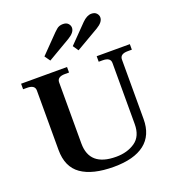

<svg xmlns="http://www.w3.org/2000/svg" viewBox="-170 -1100 1125 1241"><g transform="rotate(-20 393.0 -480.0)"><path d="M221 -814 341 -937Q342 -938 359.5 -954Q377 -970 404 -970Q428 -970 440 -957Q452 -944 452 -928Q452 -896 405 -868L248 -776ZM416 -814 536 -937Q569 -970 600 -970Q623 -970 635 -957Q647 -944 647 -928Q647 -896 600 -868L442 -776ZM100 -215V-624Q100 -662 46 -662H19V-700H335V-662H307Q253 -662 253 -624V-204Q253 -46 436 -46Q513 -46 566.5 -83Q620 -120 620 -204V-624Q620 -662 566 -662H539V-700H767V-662H739Q685 -662 685 -624V-215Q685 -103 612 -46.5Q539 10 400 10Q254 10 177 -44Q100 -98 100 -215Z"/></g></svg>

Font: Taviraj SemiBold
Style: Regular
Weight: 600
Designer: Katatrad Team
Foundry: CadsonDemak
Version: Version 1.001